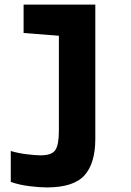

<svg xmlns="http://www.w3.org/2000/svg" viewBox="-20 -573 570 838"><path d="M185 245Q152 245 108 239.5Q64 234 27 221V86Q60 96 99 100.5Q138 105 157 105Q206 105 221.5 82Q237 59 237 -3V-417L83 -429V-553H396V33Q396 140 348.5 192.5Q301 245 185 245Z"/></svg>

Font: Noto Sans Mono Condensed Black
Style: Regular
Weight: 900
Width: 3
Designer: Monotype Design Team
Foundry: Monotype Imaging Inc.
Version: Version 2.014